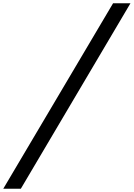

<svg xmlns="http://www.w3.org/2000/svg" viewBox="-92 -968 815 1170"><path d="M-72 182 597 -948H703L35 182Z"/></svg>

Font: Victor Mono Thin
Style: Bold Italic
Weight: 700
Italic angle: -12°
Monospace: yes
Version: Version 1.561;gftools[0.9.30]